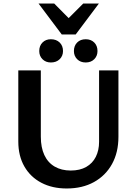

<svg xmlns="http://www.w3.org/2000/svg" viewBox="-20 -1058 773 1091"><path d="M359 13Q277 13 215 -19.5Q153 -52 118.5 -112Q84 -172 84 -254V-658H212V-281Q212 -220 232 -177Q252 -134 290.5 -111.5Q329 -89 382 -89Q434 -89 470 -109.5Q506 -130 524.5 -167Q543 -204 543 -252V-658H653V-281Q653 -192 616.5 -126Q580 -60 514 -23.5Q448 13 359 13ZM467 -703Q437 -703 418.5 -721.5Q400 -740 400 -768Q400 -798 418.5 -816.5Q437 -835 467 -835Q497 -835 515.5 -816.5Q534 -798 534 -768Q534 -740 515.5 -721.5Q497 -703 467 -703ZM269 -703Q240 -703 221.5 -721.5Q203 -740 203 -768Q203 -798 221.5 -816.5Q240 -835 269 -835Q300 -835 319 -816.5Q338 -798 338 -768Q338 -740 319 -721.5Q300 -703 269 -703ZM331 -862 352 -937 453 -1038H542L410 -862ZM331 -862 199 -1038H288L390 -935L410 -862Z"/></svg>

Font: Ysabeau Office
Style: Bold
Weight: 700
Designer: Christian Thalmann (Catharsis Fonts)
Version: Version 2.001;gftools[0.9.30]; featfreeze: tnum,lnum,ss02